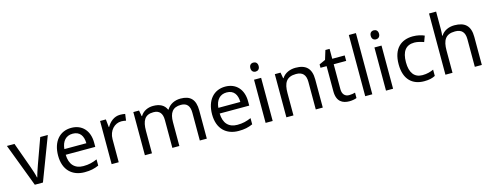

<svg xmlns="http://www.w3.org/2000/svg" viewBox="-25 -1526 5884 2303"><g transform="rotate(-15 2917.5 -375.0)"><path d="M203 0H304L508 -536H414L300 -220C285 -177 262 -111 255 -78H251C245 -111 224 -176 208 -220L94 -536H0Z M800 -546C658 -546 563 -440 563 -264C563 -85 668 10 821 10C894 10 942 -1 997 -25V-102C941 -78 893 -65 825 -65C718 -65 657 -130 654 -251H1021V-304C1021 -450 937 -546 800 -546ZM799 -474C888 -474 928 -412 929 -321H656C665 -417 715 -474 799 -474Z M1407 -546C1332 -546 1277 -497 1243 -438H1239L1229 -536H1157V0H1245V-286C1245 -394 1318 -466 1401 -466C1419 -466 1442 -463 1459 -459L1470 -540C1452 -544 1427 -546 1407 -546Z M2158 -546C2088 -546 2022 -517 1986 -456H1981C1955 -517 1899 -546 1817 -546C1753 -546 1692 -519 1659 -463H1654L1641 -536H1570V0H1658V-278C1658 -403 1693 -472 1801 -472C1876 -472 1911 -429 1911 -345V0H1998V-296C1998 -410 2039 -472 2143 -472C2217 -472 2252 -429 2252 -345V0H2339V-349C2339 -487 2279 -546 2158 -546Z M2712 -546C2570 -546 2475 -440 2475 -264C2475 -85 2580 10 2733 10C2806 10 2854 -1 2909 -25V-102C2853 -78 2805 -65 2737 -65C2630 -65 2569 -130 2566 -251H2933V-304C2933 -450 2849 -546 2712 -546ZM2711 -474C2800 -474 2840 -412 2841 -321H2568C2577 -417 2627 -474 2711 -474Z M3114 -737C3085 -737 3062 -720 3062 -681C3062 -643 3085 -625 3114 -625C3141 -625 3165 -643 3165 -681C3165 -720 3141 -737 3114 -737ZM3157 -536H3069V0H3157Z M3585 -546C3517 -546 3451 -519 3416 -463H3411L3398 -536H3327V0H3415V-278C3415 -403 3453 -472 3572 -472C3654 -472 3692 -429 3692 -343V0H3779V-349C3779 -487 3713 -546 3585 -546Z M4124 -62C4075 -62 4040 -93 4040 -158V-468H4195V-536H4040V-659H3988L3953 -545L3876 -510V-468H3952V-156C3952 -26 4025 10 4109 10C4141 10 4180 3 4199 -6V-73C4182 -67 4150 -62 4124 -62Z M4394 0V-760H4306V0Z M4609 -737C4580 -737 4557 -720 4557 -681C4557 -643 4580 -625 4609 -625C4636 -625 4660 -643 4660 -681C4660 -720 4636 -737 4609 -737ZM4652 -536H4564V0H4652Z M5037 10C5098 10 5139 0 5175 -19V-97C5138 -80 5094 -66 5036 -66C4935 -66 4883 -137 4883 -266C4883 -400 4934 -469 5041 -469C5078 -469 5125 -456 5157 -444L5184 -517C5152 -533 5097 -546 5043 -546C4899 -546 4792 -463 4792 -265C4792 -75 4894 10 5037 10Z M5390 -537V-760H5302V0H5390V-277C5390 -402 5427 -472 5547 -472C5629 -472 5667 -429 5667 -343V0H5754V-349C5754 -486 5688 -545 5558 -545C5489 -545 5425 -517 5391 -462H5385C5388 -483 5390 -511 5390 -537Z"/></g></svg>

Font: Noto Sans EgyptHiero
Style: Regular
Weight: 400
Designer: Monotype Design Team
Foundry: Monotype Imaging Inc.
Version: Version 2.002